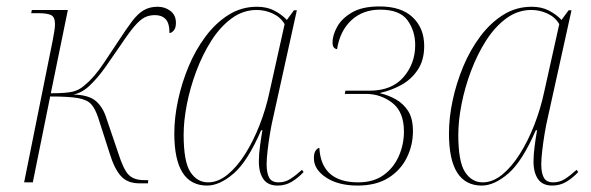

<svg xmlns="http://www.w3.org/2000/svg" viewBox="-20 -567 1837 597"><path d="M413 3Q377 3 356.5 -19Q336 -41 321 -90L285 -202Q276 -229 263.5 -243Q251 -257 222.5 -262Q194 -267 136 -267L82 0H55L144 -442Q147 -458 149 -470.5Q151 -483 151 -492Q151 -514 139 -520Q127 -526 99 -526H77L79 -536H191L138 -277Q186 -277 206 -282Q226 -287 241 -300Q257 -313 271.5 -329.5Q286 -346 303.5 -372Q321 -398 348 -439Q372 -476 390 -500Q408 -524 426.5 -535Q445 -546 470 -546Q493 -546 510 -533Q527 -520 527 -496Q527 -480 520.5 -472.5Q514 -465 507 -464Q507 -495 495 -507.5Q483 -520 462 -520Q444 -520 430 -513Q416 -506 399 -486.5Q382 -467 356 -428Q332 -393 308.5 -359.5Q285 -326 260 -302Q235 -278 208 -273Q256 -272 278.5 -252.5Q301 -233 312 -196L347 -93Q364 -39 380.5 -23Q397 -7 427 -7H441L440 3Z M624 10Q522 10 522 -152Q522 -201 533.5 -255Q545 -309 566.5 -360.5Q588 -412 619.5 -454Q651 -496 691 -521Q731 -546 779 -546Q810 -546 833 -534Q856 -522 872 -505L894 -535H903L829 -200Q824 -179 819.5 -152Q815 -125 812 -98.5Q809 -72 809 -56Q809 -29 817 -14.5Q825 0 846 0Q866 0 882.5 -10.5Q899 -21 919 -39L924 -32Q906 -13 886.5 -1.5Q867 10 843 10Q812 10 798 -11.5Q784 -33 785 -69Q785 -87 788.5 -113.5Q792 -140 796 -162H792Q750 -65 706.5 -27.5Q663 10 624 10ZM627 0Q658 0 687.5 -24Q717 -48 742.5 -88.5Q768 -129 787.5 -179Q807 -229 818 -281L865 -492Q852 -514 828 -525Q804 -536 778 -536Q736 -536 700.5 -510Q665 -484 637.5 -441Q610 -398 590.5 -346Q571 -294 561 -242.5Q551 -191 551 -148Q551 -64 572 -32Q593 0 627 0Z M1092 10Q1032 10 994 -15Q956 -40 956 -75Q956 -92 962 -99.5Q968 -107 973 -107Q979 0 1094 0Q1141 0 1172.5 -22.5Q1204 -45 1220 -81.5Q1236 -118 1236 -158Q1236 -219 1200 -247Q1164 -275 1118 -275H1052L1054 -285H1129Q1198 -285 1234.5 -327Q1271 -369 1271 -427Q1271 -471 1247 -504Q1223 -537 1162 -537Q1108 -537 1072.5 -504Q1037 -471 1028 -414Q1022 -415 1018 -419.5Q1014 -424 1014 -436Q1014 -457 1028 -483Q1042 -509 1074 -528Q1106 -547 1160 -547Q1228 -547 1263.5 -513Q1299 -479 1299 -424Q1299 -380 1279 -350Q1259 -320 1228 -303Q1197 -286 1162 -278V-277Q1188 -271 1211 -258Q1234 -245 1249 -222Q1264 -199 1264 -159Q1264 -115 1244.5 -76Q1225 -37 1187 -13.5Q1149 10 1092 10Z M1478 10Q1376 10 1376 -152Q1376 -201 1387.5 -255Q1399 -309 1420.5 -360.5Q1442 -412 1473.5 -454Q1505 -496 1545 -521Q1585 -546 1633 -546Q1664 -546 1687 -534Q1710 -522 1726 -505L1748 -535H1757L1683 -200Q1678 -179 1673.5 -152Q1669 -125 1666 -98.5Q1663 -72 1663 -56Q1663 -29 1671 -14.5Q1679 0 1700 0Q1720 0 1736.5 -10.5Q1753 -21 1773 -39L1778 -32Q1760 -13 1740.5 -1.5Q1721 10 1697 10Q1666 10 1652 -11.5Q1638 -33 1639 -69Q1639 -87 1642.5 -113.5Q1646 -140 1650 -162H1646Q1604 -65 1560.5 -27.5Q1517 10 1478 10ZM1481 0Q1512 0 1541.5 -24Q1571 -48 1596.5 -88.5Q1622 -129 1641.5 -179Q1661 -229 1672 -281L1719 -492Q1706 -514 1682 -525Q1658 -536 1632 -536Q1590 -536 1554.5 -510Q1519 -484 1491.5 -441Q1464 -398 1444.5 -346Q1425 -294 1415 -242.5Q1405 -191 1405 -148Q1405 -64 1426 -32Q1447 0 1481 0Z"/></svg>

Font: Noto Serif Display SemiCondensed Thin
Style: Italic
Weight: 100
Width: 4
Italic angle: -12°
Designer: Monotype Design Team
Foundry: Monotype Imaging Inc.
Version: Version 2.009